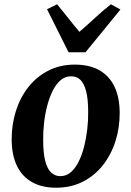

<svg xmlns="http://www.w3.org/2000/svg" viewBox="-20 -863 612 896"><path d="M329 -561.5Q397 -561.5 443.2 -535.5Q489.5 -509.5 513.8 -459.5Q538 -409.5 538.5 -338Q539 -268 519 -204.8Q499 -141.5 460.5 -92.5Q422 -43.5 366.8 -15.2Q311.5 13 242 13Q175.5 13 129.2 -13.2Q83 -39.5 59 -89.2Q35 -139 34.5 -210Q34 -281 54 -344.5Q74 -408 112.5 -456.8Q151 -505.5 205.8 -533.5Q260.5 -561.5 329 -561.5ZM312 -507Q284 -507 262.5 -488.5Q241 -470 225.5 -438.5Q210 -407 200 -368.2Q190 -329.5 185.5 -288.5Q181 -247.5 181.5 -210Q181.5 -148.5 191.2 -111.2Q201 -74 219 -57.5Q237 -41 261.5 -41Q289.5 -41 310.8 -59.5Q332 -78 347.5 -109.5Q363 -141 372.8 -180Q382.5 -219 387.2 -260Q392 -301 391.5 -339Q391.5 -400.5 382 -437.2Q372.5 -474 355 -490.5Q337.5 -507 312 -507ZM300 -619 199.5 -820 246.5 -843Q272 -812.5 297.8 -779.5Q323.5 -746.5 350.5 -714.5Q388 -746.5 423 -779.2Q458 -812 497.5 -843L542 -818.5L379 -619Z"/></svg>

Font: Merriweather 36pt
Style: Bold Italic
Weight: 700
Italic angle: -7.8°
Version: Version 2.101